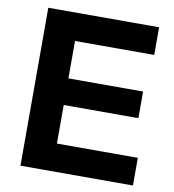

<svg xmlns="http://www.w3.org/2000/svg" viewBox="-82 -802 793 874"><g transform="rotate(10 314.5 -365.0)"><path d="M583 -730V-602.1H216.8V-429.2H562V-306.2H216.8V-127.9H590.8V0H70.8V-730Z"/></g></svg>

Font: Nacelle Bold
Style: Regular
Weight: 700
Designer: Sora Sagano
Foundry: Sora Sagano
Version: Version 1.000;FEAKit 1.0